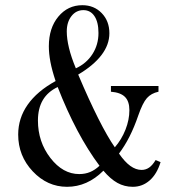

<svg xmlns="http://www.w3.org/2000/svg" viewBox="-20 -706 655 739"><path d="M272 -443Q313 -462 336 -498Q359 -534 359 -579Q359 -621 343.5 -644Q328 -667 301 -667Q273 -667 255 -644Q237 -621 237 -585Q237 -557 245.5 -521.5Q254 -486 272 -443ZM363 -68Q318 -128 277.5 -204.5Q237 -281 202 -371Q164 -353 145 -321Q126 -289 126 -242Q126 -160 174 -98Q222 -36 285 -36Q308 -36 327 -44Q346 -52 363 -68ZM378 -49Q347 -18 312 -2.5Q277 13 238 13Q162 13 106 -46.5Q50 -106 50 -188Q50 -251 86.5 -303Q123 -355 194 -394Q180 -436 174 -468Q168 -500 168 -528Q168 -598 204.5 -642Q241 -686 297 -686Q342 -686 371.5 -655.5Q401 -625 401 -578Q401 -534 370.5 -494Q340 -454 281 -419Q322 -322 358 -250.5Q394 -179 422 -139Q448 -169 463 -207Q478 -245 478 -282Q478 -316 461 -333Q444 -350 407 -353V-375H590V-353Q562 -347 545.5 -328.5Q529 -310 512 -261Q497 -217 478.5 -180.5Q460 -144 438 -115Q460 -83 481.5 -67.5Q503 -52 525 -52Q541 -52 554 -61Q567 -70 579 -90L598 -82Q584 -36 556 -11.5Q528 13 491 13Q459 13 432 -2Q405 -17 378 -49Z"/></svg>

Font: Augsburger Schrift CAT
Style: Regular
Weight: 400
Designer: Peter Wiegel nach Roos&Junge Offenbach
Foundry: CAT-Fonts, Peter Wiegel
Version: Version 1.000